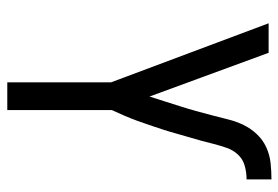

<svg xmlns="http://www.w3.org/2000/svg" viewBox="-142 -642 783 540"><g transform="rotate(90 250.0 -371.5)"><path d="M211 0V-292L45 -735H128L251 -400Q258 -422 265 -444Q272 -466 279 -488Q286 -510 292 -532Q298 -554 304 -576.5Q310 -599 315.5 -621.5Q321 -644 331 -664.5Q341 -685 357 -702Q373 -719 394 -728.5Q415 -738 438 -740.5Q461 -743 484 -743V-673Q465 -673 446.5 -668Q428 -663 415 -649.5Q402 -636 395.5 -617.5Q389 -599 384.5 -581Q380 -563 375 -544.5Q370 -526 364.5 -508Q359 -490 354 -471.5Q349 -453 343 -435Q337 -417 331 -399Q325 -381 318.5 -363.5Q312 -346 304.5 -328.5Q297 -311 289 -294V0Z"/></g></svg>

Font: Iosevka SS18
Style: Regular
Weight: 400
Monospace: yes
Designer: Belleve Invis
Foundry: Belleve Invis
Version: Version 25.1.1; ttfautohint (v1.8.4)